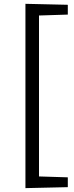

<svg xmlns="http://www.w3.org/2000/svg" viewBox="-20 -869 384 991"><path d="M111.3 102V-849.3L330 -844.3V-793.7L181.3 -789V41.7L330 46.3V97Z"/></svg>

Font: Bitter Thin
Style: Regular
Weight: 100
Designer: Sol Matas, and Bitter project Authors
Foundry: Sol Matas
Version: Version 2.002